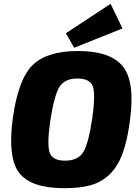

<svg xmlns="http://www.w3.org/2000/svg" viewBox="-20 -971 731 1005"><path d="M621 -822 368 -721 325 -797 559 -951ZM388 -704Q558 -704 623 -623.5Q688 -543 660 -338Q646 -233 620.5 -165Q595 -97 552.5 -57Q510 -17 454.5 -1.5Q399 14 316 14Q143 14 81 -65.5Q19 -145 47 -352Q75 -555 150 -629.5Q225 -704 388 -704ZM385 -560Q319 -560 291.5 -516.5Q264 -473 243 -338Q225 -212 240.5 -171Q256 -130 320 -130Q387 -130 415 -173.5Q443 -217 463 -352Q481 -480 465.5 -520Q450 -560 385 -560Z"/></svg>

Font: Ezarion Extra Bold
Style: Italic
Weight: 800
Italic angle: -8°
Designer: Natanael Gama
Version: Version 1.001;PS 001.001;hotconv 1.0.70;makeotf.lib2.5.58329